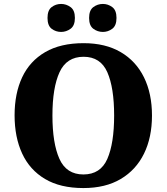

<svg xmlns="http://www.w3.org/2000/svg" viewBox="-20 -944 845 974"><path d="M403 10Q286 10 208.5 -36Q131 -82 92.5 -165Q54 -248 54 -359Q54 -470 92.5 -552Q131 -634 209 -679.5Q287 -725 404 -725Q515 -725 592.5 -679.5Q670 -634 710.5 -551.5Q751 -469 751 -358Q751 -247 710.5 -164.5Q670 -82 592.5 -36Q515 10 403 10ZM403 -59Q490 -59 524.5 -138Q559 -217 559 -358Q559 -499 524.5 -577.5Q490 -656 404 -656Q318 -656 282 -577.5Q246 -499 246 -358Q246 -217 281.5 -138Q317 -59 403 -59ZM502 -782Q475 -782 453.5 -798Q432 -814 432 -853Q432 -892 453.5 -908Q475 -924 502 -924Q528 -924 549.5 -908Q571 -892 571 -853Q571 -814 549.5 -798Q528 -782 502 -782ZM290 -782Q263 -782 242 -798Q221 -814 221 -853Q221 -892 242 -908Q263 -924 290 -924Q316 -924 338 -908Q360 -892 360 -853Q360 -814 338 -798Q316 -782 290 -782Z"/></svg>

Font: Noto Serif Devanagari ExtraBold
Style: Regular
Weight: 800
Designer: Universal Thirst, Indian Type Foundry and the Monotype Design Team
Foundry: Monotype Imaging Inc.
Version: Version 2.004; ttfautohint (v1.8.4.7-5d5b)